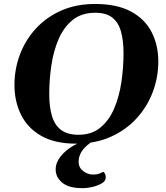

<svg xmlns="http://www.w3.org/2000/svg" viewBox="-20 -728 860 992"><path d="M373 14.2Q262.7 14.2 192.4 -26.4Q122.1 -66.9 88.4 -135.7Q54.7 -204.6 54.7 -289.1Q54.7 -371.1 83 -446.3Q111.3 -521.5 165.3 -580.3Q219.2 -639.2 296.4 -673.3Q373.5 -707.5 471.2 -707.5Q585 -707.5 657.2 -668.2Q729.5 -628.9 763.7 -561.5Q797.9 -494.1 797.9 -410.2Q797.9 -328.1 769 -252Q740.2 -175.8 685.3 -116Q630.4 -56.2 551.8 -21Q473.1 14.2 373 14.2ZM385.7 -31.7Q454.1 -31.7 499 -69.1Q543.9 -106.4 570.1 -168Q596.2 -229.5 607.2 -304Q618.2 -378.4 618.2 -452.6Q618.2 -518.6 605 -565.4Q591.8 -612.3 560.1 -637.2Q528.3 -662.1 472.2 -662.1Q401.9 -662.1 355.7 -625Q309.6 -587.9 283 -526.4Q256.3 -464.8 245.4 -390.4Q234.4 -315.9 234.4 -241.7Q234.4 -176.3 248.3 -129.2Q262.2 -82 295.2 -56.9Q328.1 -31.7 385.7 -31.7ZM482.4 -24.9 494.6 -18.1Q440.4 8.3 413.3 39.6Q386.2 70.8 386.2 108.4Q386.2 137.7 409.9 155.8Q433.6 173.8 459 173.8Q473.1 173.8 483.6 171.9Q494.1 169.9 511.2 160.6Q515.1 158.2 520.8 167Q526.4 175.8 526.4 188Q526.4 204.1 513.7 213.9Q496.6 227.1 466.3 235.6Q436 244.1 405.8 244.1Q335.4 244.1 301.5 215.8Q267.6 187.5 267.6 147.5Q267.6 112.8 293 80.3Q318.4 47.9 361.6 23.2Q404.8 -1.5 458 -12.2Z"/></svg>

Font: Gelasio
Style: Italic
Weight: 400
Italic angle: -8.5°
Designer: Eben Sorkin
Foundry: Eben Sorkin
Version: Version 1.008